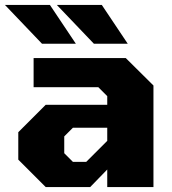

<svg xmlns="http://www.w3.org/2000/svg" viewBox="-44 -757 696 777"><path d="M126 -580 -24 -737H158L263 -580ZM336 -580 186 -737H368L473 -580ZM141 0 30 -111V-222L141 -333H390V-368L354 -404H92V-522H465L577 -411V0H390V-71L321 0ZM251 -102H305L390 -187V-240H251L216 -205V-137Z"/></svg>

Font: Tomorrow
Style: Bold
Weight: 700
Designer: Tony de Marco, Monica Rizzolli
Foundry: Just in Type
Version: Version 2.002